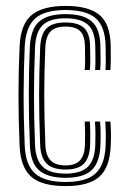

<svg xmlns="http://www.w3.org/2000/svg" viewBox="-20 -628 439 656"><path d="M204.2 7.8Q122.5 7.8 86.4 -24.4Q50.2 -56.5 47 -129.5Q43.2 -216.8 43.2 -303Q43.2 -389.2 47 -470Q50.5 -546.2 88.6 -577Q126.8 -607.8 203.5 -607.8Q282.2 -607.8 319.4 -577.4Q356.5 -547 358.2 -473.2Q358.5 -455.2 358.5 -432.6Q358.5 -410 357.2 -388.8H340.5Q341.5 -406 341.4 -427.1Q341.2 -448.2 340.8 -472.8Q339 -537.5 307 -565.6Q275 -593.8 203.5 -593.8Q132.5 -593.8 100.1 -564.8Q67.8 -535.8 64.5 -469Q61 -394 60.8 -309Q60.5 -224 64.5 -129.8Q67.5 -63.2 100.5 -34.8Q133.5 -6.2 204.2 -6.2Q274.8 -6.2 306.2 -35.1Q337.8 -64 340.8 -129.2Q341.8 -153.8 341.4 -174.6Q341 -195.5 339.8 -212.8H357.2Q360.5 -178 358.2 -128.8Q355 -55.5 319.2 -23.9Q283.5 7.8 204.2 7.8ZM204.2 -20.5Q143.2 -20.5 113.9 -45.9Q84.5 -71.2 82.2 -130.5Q78.2 -224.8 78.4 -307.1Q78.5 -389.5 82 -467.8Q85 -529.8 114.4 -554.8Q143.8 -579.8 203.5 -579.8Q264.8 -579.8 293.1 -555.1Q321.5 -530.5 323 -472Q323.5 -449.2 323.6 -428.8Q323.8 -408.2 322.5 -388.8H305.2Q306.2 -406.2 306.1 -427.5Q306 -448.8 305.5 -471.8Q304.2 -523.8 279.2 -544.6Q254.2 -565.5 203.5 -565.5Q150.5 -565.5 126.4 -542.6Q102.2 -519.8 99.8 -467Q96.2 -385.2 96.1 -304.5Q96 -223.8 99.8 -131.8Q102 -80.8 126.5 -57.8Q151 -34.8 204.2 -34.8Q255 -34.8 279 -57.1Q303 -79.5 305.5 -130Q306.2 -151.5 306.1 -171.9Q306 -192.2 304.5 -212.8H322Q323.5 -193.8 323.8 -174.1Q324 -154.5 323 -129.8Q320.5 -72.2 292.9 -46.4Q265.2 -20.5 204.2 -20.5ZM204.2 -48.8Q159.5 -48.8 139.4 -69.1Q119.2 -89.5 117.2 -132.5Q113.5 -227 113.6 -304Q113.8 -381 117.2 -466.5Q119.5 -511.8 139.5 -531.5Q159.5 -551.2 203.5 -551.2Q246.8 -551.2 266.8 -533Q286.8 -514.8 287.8 -470.5Q288.2 -453.5 288.5 -431.4Q288.8 -409.2 287.2 -388.8H269.5Q271 -409.5 270.8 -429.6Q270.5 -449.8 270.2 -470.2Q269.5 -506 254 -521.6Q238.5 -537.2 203.5 -537.2Q168.5 -537.2 152.5 -520.4Q136.5 -503.5 134.8 -464.2Q131.2 -383 131.2 -304.6Q131.2 -226.2 135 -133.2Q136.2 -97.8 152.6 -80.2Q169 -62.8 204.2 -62.8Q238.2 -62.8 253.6 -80.4Q269 -98 270.2 -131.8Q271.8 -171.2 269.5 -212.8H287.2Q288.2 -194.5 288.5 -173.6Q288.8 -152.8 287.8 -131.2Q286.2 -89 266.6 -68.9Q247 -48.8 204.2 -48.8Z"/></svg>

Font: Big Shoulders Inline Text Medium
Style: Regular
Weight: 500
Designer: Patric King
Foundry: XO Type Co
Version: Version 1.000